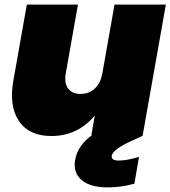

<svg xmlns="http://www.w3.org/2000/svg" viewBox="-20 -584 737 830"><path d="M697 -564 597 0H596L597 3L551 24Q469 61 463 89Q460 110 493 110Q530 110 581 94L561 210Q505 226 445 226Q370 226 332.5 194Q295 162 305 106Q316 45 378 0H375L390 -85Q316 4 202 4Q105 4 61.5 -61.5Q18 -127 38 -237L96 -564H317L264 -265Q257 -225 274.5 -201.5Q292 -178 328 -178Q365 -178 389.5 -201Q414 -224 422 -264L475 -564Z"/></svg>

Font: Poppins Black
Style: Italic
Weight: 900
Italic angle: -10°
Designer: Ninad Kale (Devanagari), Jonny Pinhorn (Latin)
Foundry: Indian Type Foundry
Version: Version 3.200;PS 1.000;hotconv 16.6.54;makeotf.lib2.5.65590